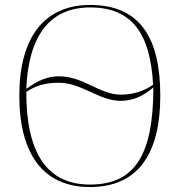

<svg xmlns="http://www.w3.org/2000/svg" viewBox="-20 -745 726 775"><path d="M343 10C545 10 627 -135 627 -358C627 -590 547 -725 344 -725C157 -725 58 -592 58 -359C58 -125 153 10 343 10ZM467 -363C383 -363 317 -437 218 -437C174 -437 135 -422 86 -386C95 -601 181 -715 344 -715C514 -715 587 -608 598 -403C559 -376 517 -363 467 -363ZM343 0C172 0 86 -124 86 -374C125 -400 164 -411 218 -411C309 -411 380 -338 467 -338C515 -338 557 -356 599 -392C599 -119 524 0 343 0Z"/></svg>

Font: Noto Serif Display Thin
Style: Regular
Weight: 100
Designer: Monotype Design Team
Foundry: Monotype Imaging Inc.
Version: Version 2.009